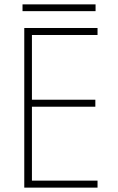

<svg xmlns="http://www.w3.org/2000/svg" viewBox="-20 -858 540 878"><path d="M91 0V-730H426V-698H126V-402H416V-370H126V-32H426V0ZM83 -807V-838H417V-807Z"/></svg>

Font: M PLUS 1 Code ExtraLight
Style: Regular
Weight: 250
Designer: Coji Morishita
Foundry: UNDERFOREST DESIGN
Version: Version 1.002